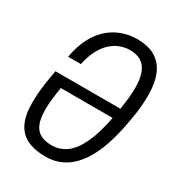

<svg xmlns="http://www.w3.org/2000/svg" viewBox="-171 -806 850 924"><g transform="rotate(30 254.0 -343.5)"><path d="M220 12Q161 12 120 -7Q79 -26 57.5 -68.5Q36 -111 36 -183Q36 -216 40 -256Q44 -296 53 -343L57 -368H418Q424 -404 427 -434.5Q430 -465 430 -490Q430 -542 417 -574Q404 -606 379.5 -621Q355 -636 318 -636Q293 -636 266 -626.5Q239 -617 215.5 -596Q192 -575 174 -541Q156 -507 146 -459H75Q86 -521 109 -566Q132 -611 165 -640.5Q198 -670 238 -684.5Q278 -699 320 -699Q384 -699 423.5 -675Q463 -651 482.5 -604.5Q502 -558 502 -488Q502 -457 498.5 -420.5Q495 -384 487 -343Q467 -224 431 -145.5Q395 -67 342.5 -27.5Q290 12 220 12ZM218 -50Q264 -50 300 -76.5Q336 -103 363 -160.5Q390 -218 408 -311H120Q114 -274 110.5 -243Q107 -212 107 -187Q107 -135 119.5 -105.5Q132 -76 157 -63Q182 -50 218 -50Z"/></g></svg>

Font: Archivo ExtraCondensed Light
Style: Italic
Weight: 300
Width: 2
Italic angle: -10°
Designer: Hector Gatti
Foundry: Omnibus-Type
Version: Version 2.001